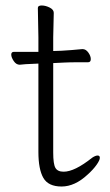

<svg xmlns="http://www.w3.org/2000/svg" viewBox="-20 -664 400 700"><path d="M176 -617 174 -528V-478L204 -479Q240 -481 280 -485H281Q293 -485 302 -472.5Q311 -460 311 -448.5Q311 -437 301 -437H263Q235 -437 215 -436L174 -434V-108Q174 -66 182 -52Q190 -38 212 -38Q252 -38 316 -89Q328 -97 336 -97Q344 -97 344 -88.5Q344 -80 332 -63Q320 -46 300 -28Q253 16 204.5 16Q156 16 138 -15.5Q120 -47 120 -110V-432H116Q94 -431 73 -430L52 -428Q39 -428 30 -441.5Q21 -455 21 -465Q21 -475 31 -475H120V-528L118 -635Q118 -644 132 -644Q146 -644 161 -636.5Q176 -629 176 -617Z"/></svg>

Font: LXGW WenKai Lite Light
Style: Regular
Weight: 300
Designer: LXGW / Fontworks Inc.
Foundry: LXGW / Fontworks Inc.
Version: Version 1.511; March 25, 2025